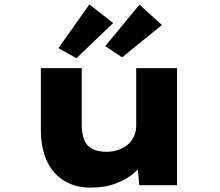

<svg xmlns="http://www.w3.org/2000/svg" viewBox="-20 -843 1001 874"><path d="M394 11Q324 11 273 -19.5Q222 -50 194 -109Q166 -168 166 -252V-533H352V-279Q352 -235 363 -207Q374 -179 399.5 -165.5Q425 -152 464 -152Q492 -152 516.5 -160Q541 -168 560 -183.5Q579 -199 589.5 -221.5Q600 -244 600 -272V-533H786V0H614L604 -108L639 -120Q627 -89 593.5 -58.5Q560 -28 509 -8.5Q458 11 394 11ZM536 -582 459 -633 615 -822 717 -729ZM328 -578 246 -624 387 -823 495 -738Z"/></svg>

Font: Lexend Tera ExtraBold
Style: Regular
Weight: 800
Designer: Bonnie Shaver-Troup, Thomas Jockin
Foundry: Lexend
Version: Version 1.007